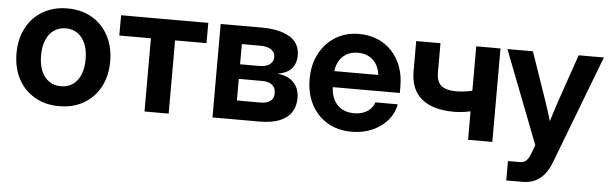

<svg xmlns="http://www.w3.org/2000/svg" viewBox="-47 -689 3349 1055"><g transform="rotate(5 1627.0 -161.5)"><path d="M287.6 11.7Q210.9 11.7 152.6 -22Q94.2 -55.7 61.8 -116.2Q29.3 -176.8 29.3 -257.3Q29.3 -337.9 61.8 -398.7Q94.2 -459.5 152.6 -493.4Q210.9 -527.3 287.6 -527.3Q364.7 -527.3 422.9 -493.4Q481 -459.5 513.4 -398.7Q545.9 -337.9 545.9 -257.3Q545.9 -176.8 513.4 -116.2Q481 -55.7 422.9 -22Q364.7 11.7 287.6 11.7ZM287.6 -98.1Q325.2 -98.1 352.8 -117.2Q380.4 -136.2 395.5 -172.1Q410.6 -208 410.6 -257.3Q410.6 -307.1 395.5 -343Q380.4 -378.9 352.8 -398.2Q325.2 -417.5 287.6 -417.5Q250.5 -417.5 222.7 -398.2Q194.8 -378.9 179.7 -343Q164.6 -307.1 164.6 -257.3Q164.6 -207.5 179.7 -171.9Q194.8 -136.2 222.7 -117.2Q250.5 -98.1 287.6 -98.1Z M757.8 0V-403.8H583.5V-515.6H1064.5V-403.8H891.1V0Z M1132.8 0V-515.6H1358.4Q1456.1 -515.6 1512.9 -482.4Q1569.8 -449.2 1569.8 -379.4Q1569.8 -335.4 1544.4 -306.9Q1519 -278.3 1465.8 -271Q1506.3 -267.1 1533.9 -250.7Q1561.5 -234.4 1575.2 -207.8Q1588.9 -181.2 1588.9 -146Q1588.9 -101.1 1567.4 -68.1Q1545.9 -35.2 1502.4 -17.6Q1459 0 1393.6 0ZM1258.3 -104.5H1388.2Q1423.3 -104.5 1442.6 -119.1Q1461.9 -133.8 1461.9 -161.6Q1461.9 -191.9 1442.6 -207.8Q1423.3 -223.6 1388.2 -223.6H1258.3ZM1258.3 -304.2H1362.8Q1400.9 -304.2 1421.4 -319.1Q1441.9 -334 1441.9 -361.3Q1441.9 -387.2 1419.9 -401.4Q1397.9 -415.5 1358.4 -415.5H1258.3Z M1900.9 11.7Q1823.2 11.7 1765.9 -22.9Q1708.5 -57.6 1677.2 -118.4Q1646 -179.2 1646 -257.3Q1646 -335.9 1678 -397Q1710 -458 1766.4 -492.7Q1822.8 -527.3 1896 -527.3Q1952.1 -527.3 1998.3 -507.8Q2044.4 -488.3 2077.6 -452.6Q2110.8 -417 2128.7 -367.9Q2146.5 -318.8 2146.5 -259.8V-223.6H1696.3V-312H2081.1L2021 -289.6Q2021 -331.1 2006.1 -361.1Q1991.2 -391.1 1963.6 -407.5Q1936 -423.8 1898.4 -423.8Q1861.3 -423.8 1834 -407.5Q1806.6 -391.1 1791.5 -361.1Q1776.4 -331.1 1776.4 -289.6V-231.4Q1776.4 -189.5 1791.5 -157.7Q1806.6 -126 1835.2 -108.4Q1863.8 -90.8 1904.3 -90.8Q1934.1 -90.8 1957 -99.6Q1980 -108.4 1995.4 -124Q2010.7 -139.6 2017.1 -160.6H2140.6Q2131.3 -109.9 2097.7 -71Q2064 -32.2 2013.2 -10.3Q1962.4 11.7 1900.9 11.7Z M2451.7 -146.5Q2335.9 -146.5 2273.7 -197Q2211.4 -247.6 2211.4 -349.6V-515.6H2345.2V-354Q2345.2 -302.7 2372.3 -281.2Q2399.4 -259.8 2451.7 -259.8Q2492.7 -259.8 2530.5 -268.1Q2568.4 -276.4 2610.4 -291V-177.7Q2591.3 -169.9 2564.9 -162.6Q2538.6 -155.3 2509.5 -150.9Q2480.5 -146.5 2451.7 -146.5ZM2542.5 0V-515.6H2676.3V0Z M2771 204.1V97.2H2834Q2851.1 97.2 2862.1 91.6Q2873 85.9 2881.1 73.7Q2889.2 61.5 2896.5 41.5L2913.1 -2.4L2714.4 -515.6H2855L2945.3 -253.9Q2960.4 -210 2973.9 -165.8Q2987.3 -121.6 3000 -77.1H2962.9Q2975.1 -121.6 2988.8 -166Q3002.4 -210.4 3017.1 -253.9L3107.4 -515.6H3246.6L3018.1 82Q3002 123.5 2979.7 150.6Q2957.5 177.7 2927.5 190.9Q2897.5 204.1 2858.4 204.1Q2836.9 204.1 2814.7 204.1Q2792.5 204.1 2771 204.1Z"/></g></svg>

Font: Inter Cardless Display
Style: Bold
Weight: 700
Designer: Rasmus Andersson
Foundry: rsms
Version: Version 4.001;git-9221beed3